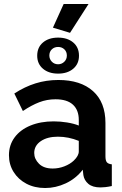

<svg xmlns="http://www.w3.org/2000/svg" viewBox="-20 -935 614 965"><path d="M25 -155Q25 -206 53.5 -244.5Q82 -283 133 -304Q184 -325 250 -325Q283 -325 317 -319.5Q351 -314 376 -304V-332Q376 -382 346.5 -409Q317 -436 259 -436Q216 -436 177 -421Q138 -406 95 -377L52 -465Q104 -499 158.5 -516Q213 -533 273 -533Q385 -533 447.5 -477Q510 -421 510 -317V-150Q510 -128 517 -119.5Q524 -111 542 -109V0Q524 4 509.5 5.5Q495 7 485 7Q445 7 424 -11Q403 -29 399 -55L396 -82Q361 -37 310.5 -13.5Q260 10 207 10Q154 10 113 -11.5Q72 -33 48.5 -70.5Q25 -108 25 -155ZM351 -128Q376 -152 376 -174V-227Q324 -248 271 -248Q218 -248 185 -225.5Q152 -203 152 -166Q152 -136 176 -112Q200 -88 245 -88Q275 -88 303.5 -99Q332 -110 351 -128ZM167 -655Q167 -697 196 -721.5Q225 -746 272 -746Q319 -746 348 -721.5Q377 -697 377 -655Q377 -614 348 -589.5Q319 -565 272 -565Q225 -565 196 -589.5Q167 -614 167 -655ZM272 -699Q253 -699 240.5 -687Q228 -675 228 -656Q228 -638 240.5 -625Q253 -612 272 -612Q290 -612 303 -624.5Q316 -637 316 -656Q316 -675 303.5 -687Q291 -699 272 -699ZM332 -770 246 -796 300 -915H425Z"/></svg>

Font: Raleway
Style: Bold
Weight: 700
Designer: Matt McInerney, Pablo Impallari, Rodrigo Fuenzalida
Foundry: Matt McInerney, Pablo Impallari, Rodrigo Fuenzalida
Version: Version 4.026